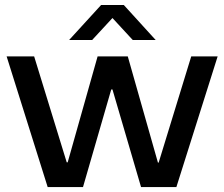

<svg xmlns="http://www.w3.org/2000/svg" viewBox="-20 -757 908 777"><path d="M172.9 0 6.8 -528.8H118.2L250 -100.1H253.9L375 -528.8H497.1L619.1 -99.1H622.1L753.9 -528.8H860.8L693.8 0H550.8L435.1 -395H430.2L315.9 0ZM259.8 -595.2 389.2 -736.8H481L609.9 -595.2H517.1L435.1 -684.1L353 -595.2Z"/></svg>

Font: Lumene Sans Expanded Medium
Style: Regular
Weight: 500
Width: 7
Designer: Deni Anggara
Version: Version 1.003;Glyphs 3.1.2 (3151)